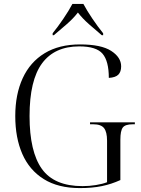

<svg xmlns="http://www.w3.org/2000/svg" viewBox="-20 -951 722 981"><path d="M388 10Q277 10 203.5 -36Q130 -82 94 -164.5Q58 -247 58 -358Q58 -469 96 -551.5Q134 -634 208 -679Q282 -724 389 -724Q497 -724 548 -691Q599 -658 599 -612Q599 -584 584.5 -569.5Q570 -555 536 -553Q536 -639 504 -676.5Q472 -714 385 -714Q259 -714 195 -627.5Q131 -541 131 -358Q131 -176 194 -88Q257 0 402 0Q436 0 470 -5.5Q504 -11 527 -20V-232Q527 -277 511.5 -296.5Q496 -316 457 -316H440V-326H669V-316H658Q620 -316 607.5 -299.5Q595 -283 595 -237V-31Q549 -10 500 0Q451 10 388 10ZM249 -781Q275 -813 303.5 -855Q332 -897 350 -931H406Q424 -897 452.5 -855Q481 -813 507 -781V-771H500Q469 -797 435 -827Q401 -857 378 -887Q355 -857 320.5 -827Q286 -797 255 -771H249Z"/></svg>

Font: Noto Serif Display Light
Style: Regular
Weight: 300
Designer: Monotype Design Team
Foundry: Monotype Imaging Inc.
Version: Version 2.009